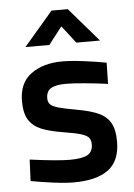

<svg xmlns="http://www.w3.org/2000/svg" viewBox="-53 -772 575 823"><g transform="rotate(-5 234.5 -360.0)"><path d="M47 -11 51 -103Q170 -87 222 -87Q276 -87 299 -100Q322 -113 322 -145Q322 -163 313.5 -173.5Q305 -184 281 -191.5Q257 -199 206 -207Q145 -217 110.5 -231.5Q76 -246 58 -274.5Q40 -303 40 -355Q40 -434 92.5 -472Q145 -510 227 -510Q265 -510 319.5 -503Q374 -496 416 -488L414 -397Q370 -403 317.5 -408Q265 -413 235 -413Q190 -413 169.5 -400.5Q149 -388 149 -358Q149 -341 158.5 -331.5Q168 -322 192 -315Q216 -308 267 -299Q330 -288 364.5 -272Q399 -256 415 -227Q431 -198 431 -148Q431 -64 380 -26.5Q329 11 232 11Q196 11 142.5 4Q89 -3 47 -11ZM200 -731H270L396 -585H294L236 -660L178 -585H75Z"/></g></svg>

Font: Cairo SemiBold
Style: Regular
Weight: 600
Designer: Mohamed Gaber, Accademia di Belle Arti di Urbino and others
Foundry: Kief Type Foundry, Accademia di Belle Arti di Urbino and others
Version: Version 3.011